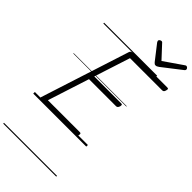

<svg xmlns="http://www.w3.org/2000/svg" viewBox="-441 -1224 1695 1695"><g transform="rotate(45 406.5 -377.0)"><path d="M93 0Q78 0 72 -5.5Q66 -11 70 -23L338 -856Q342 -866 348.5 -870.5Q355 -875 370 -875H799Q810 -875 812 -869Q814 -863 810 -850Q807 -837 801 -831Q795 -825 784 -825H383L274 -488H610Q621 -488 623 -481.5Q625 -475 622 -463Q618 -450 611.5 -444Q605 -438 596 -438H258L133 -50H532Q542 -50 544.5 -44Q547 -38 544 -25Q540 -12 533.5 -6Q527 0 518 0ZM783 -1129Q792 -1129 799 -1121.5Q806 -1114 806 -1107Q806 -1101 804 -1097.5Q802 -1094 797 -1090L619 -952Q609 -945 602 -942Q595 -939 587 -939Q580 -939 574.5 -942.5Q569 -946 563 -953L454 -1093Q452 -1097 450 -1101Q448 -1105 448 -1109Q448 -1118 457 -1123.5Q466 -1129 473 -1129Q480 -1129 483.5 -1126Q487 -1123 491 -1118L597 -1004L762 -1118Q770 -1123 774 -1126Q778 -1129 783 -1129ZM0 365H662V375H0ZM0 -20H662V0H0ZM0 -505H662V-500H0ZM0 -885H662V-875H0Z"/></g></svg>

Font: Playwrite DK Uloopet Guides
Style: Regular
Weight: 400
Designer: Veronika Burian, José Scaglione
Foundry: TypeTogether
Version: Version 1.003